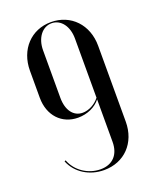

<svg xmlns="http://www.w3.org/2000/svg" viewBox="-135 -788 709 875"><g transform="rotate(-20 219.5 -350.5)"><path d="M385 -534C385 -636 316 -709 219 -709C123 -709 54 -636 54 -533V-402C54 -316 109 -257 188 -257C233 -257 274 -276 297 -306V-100C297 -38 262 -1 204 -1C144 -1 88 -38 67 -94L61 -91C85 -31 146 8 218 8C316 8 385 -63 385 -166ZM297 -314C277 -288 245 -271 215 -271C171 -271 142 -309 142 -370V-600C142 -660 175 -703 220 -703C265 -703 297 -661 297 -601Z"/></g></svg>

Font: Moniqa SemBd Display
Style: Regular
Weight: 600
Designer: Rajesh Rajput
Foundry: Rajesh Rajput
Version: Version 1.000